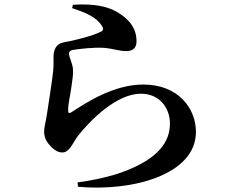

<svg xmlns="http://www.w3.org/2000/svg" viewBox="-20 -805 1040 879"><path d="M310 -768C372 -747 420 -728 446 -687C455 -675 454 -666 442 -660C409 -642 315 -618 271 -611C236 -605 225 -574 225 -547C225 -522 226 -505 223 -476C218 -429 202 -330 195 -283C189 -244 182 -222 182 -203C182 -180 190 -159 208 -140C227 -118 246 -107 265 -107C298 -107 311 -147 336 -182C393 -254 513 -376 625 -376C711 -376 758 -310 758 -240C758 -158 709 -78 537 -16C491 1 413 20 335 30L337 50C588 73 877 -6 877 -201C877 -308 797 -418 636 -418C500 -418 376 -336 305 -290C297 -285 293 -287 292 -298C291 -328 302 -369 307 -408C311 -440 316 -461 314 -490C311 -518 296 -543 296 -559C296 -567 300 -575 318 -577C343 -581 409 -589 456 -586C501 -582 525 -571 558 -571C591 -571 605 -588 605 -616C605 -674 573 -717 516 -750C475 -774 413 -790 314 -783Z"/></svg>

Font: Noto Serif SC
Style: Bold
Weight: 700
Designer: Ryoko NISHIZUKA 西塚涼子 (kana & ideographs); Frank Grießhammer (Latin, Greek & Cyrillic); Wenlong ZHANG 张文龙 (bopomofo); San
Foundry: Adobe
Version: Version 2.001;hotconv 1.1.0;makeotfexe 2.6.0